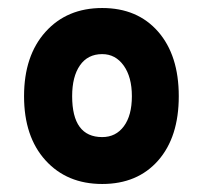

<svg xmlns="http://www.w3.org/2000/svg" viewBox="-20 -732 506 479"><path d="M374.5 -331.5Q323 -273 235 -273Q147 -273 93.5 -332Q40 -391 40 -492Q40 -593 93.5 -652.5Q147 -712 235 -712Q323 -712 374.5 -653Q426 -594 426 -492Q426 -390 374.5 -331.5ZM235 -390Q269 -390 289 -417Q309 -444 309 -492Q309 -540 288.5 -568.5Q268 -597 235 -597Q199 -597 179.5 -569Q160 -541 160 -492Q160 -390 235 -390Z"/></svg>

Font: Overpass Heavy
Style: Regular
Weight: 900
Designer: Delve Withrington, Thomas Jockin
Foundry: Delve Fonts
Version: Version 3.000;DELV;Overpass